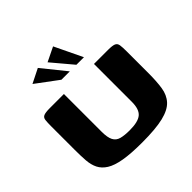

<svg xmlns="http://www.w3.org/2000/svg" viewBox="-173 -830 989 989"><g transform="rotate(-45 322.0 -335.5)"><path d="M596 -228Q596 -169 589.5 -125.5Q583 -82 557 -53.5Q531 -25 475 -11.5Q419 2 320 2Q239 2 187.5 -7Q136 -16 107.5 -34Q79 -52 66 -78Q53 -104 50.5 -139Q48 -174 48 -217V-386Q48 -417 50 -433Q52 -449 65 -454.5Q78 -460 109 -460H212V-185Q212 -143 223 -122Q234 -101 258 -94.5Q282 -88 320 -88Q381 -88 406 -109Q431 -130 431 -184V-460H533Q565 -460 578 -454.5Q591 -449 593.5 -433Q596 -417 596 -386ZM255 -521 134 -611 212 -650 316 -521ZM364 -521 268 -635 346 -673 419 -521Z"/></g></svg>

Font: Genos Thin
Style: Bold
Weight: 700
Version: Version 1.010